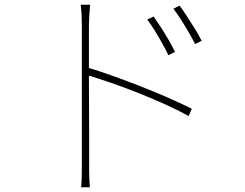

<svg xmlns="http://www.w3.org/2000/svg" viewBox="-20 -765 1040 814"><path d="M631 -695Q642 -680 659 -654Q676 -628 693 -599Q710 -570 722 -545L694 -531Q684 -552 668.5 -580Q653 -608 636 -635.5Q619 -663 604 -682ZM741 -741Q753 -726 770 -700Q787 -674 805 -645Q823 -616 835 -592L807 -578Q797 -599 781 -626.5Q765 -654 747.5 -681.5Q730 -709 715 -728ZM327 -69Q327 -78 327 -118.5Q327 -159 327 -218.5Q327 -278 327 -345Q327 -412 327 -475.5Q327 -539 327 -587.5Q327 -636 327 -657Q327 -673 326 -699Q325 -725 322 -745H362Q360 -726 358.5 -698.5Q357 -671 357 -657Q357 -607 357 -545.5Q357 -484 357 -420Q357 -356 357.5 -295.5Q358 -235 358 -186Q358 -137 358 -105.5Q358 -74 358 -69Q358 -52 358 -34Q358 -16 359 0Q360 16 361 29H324Q326 10 326.5 -16.5Q327 -43 327 -69ZM351 -479Q400 -464 457.5 -443.5Q515 -423 575 -399.5Q635 -376 691 -351.5Q747 -327 793 -304L780 -273Q737 -297 680.5 -322.5Q624 -348 563.5 -372Q503 -396 447.5 -415Q392 -434 351 -446Z"/></svg>

Font: Noto Sans KR Thin
Style: Regular
Weight: 100
Designer: Ryoko NISHIZUKA 西塚涼子 (kana, bopomofo & ideographs); Paul D. Hunt (Latin, Greek & Cyrillic); Sandoll Communications 산돌커뮤니
Foundry: Adobe
Version: Version 2.004-H2;hotconv 1.0.118;makeotfexe 2.5.65603